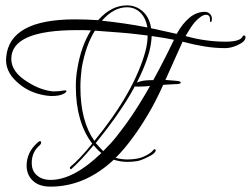

<svg xmlns="http://www.w3.org/2000/svg" viewBox="-20 -573 933 714"><path d="M168 121Q124 121 101 98Q79 76 79 43Q79 -7 120 -43Q125 -48 129 -48Q133 -48 133 -43Q133 -38 128 -33Q98 -8 98 33Q98 60 114 76Q134 96 168 96Q254 96 357 -4Q349 -10 342 -17.5Q335 -25 328 -33Q283 22 247 54Q245 56 244 56Q240 56 240 51Q240 49 241 48Q277 18 323 -39Q262 -119 262 -252Q262 -288 268 -319Q281 -400 318 -460Q305 -461 292 -461Q279 -461 267 -461Q22 -461 22 -354Q22 -305 83 -268Q108 -252 132 -243.5Q156 -235 178 -233L200 -234Q217 -237 223 -237Q227 -237 227 -234Q227 -229 214 -223Q199 -216 174 -216Q154 -216 130 -222Q79 -234 41 -270Q-2 -310 3 -360Q15 -501 259 -501Q299 -501 345 -498Q394 -553 452 -553Q486 -553 511 -530.5Q536 -508 542 -468L637 -447Q659 -486 685 -507.5Q711 -529 742 -529Q753 -529 760.5 -521.5Q768 -514 768 -504Q768 -491 763 -491Q761 -491 761 -497V-501Q761 -518 746 -518Q729 -518 703 -489Q689 -472 670 -439Q709 -428 746.5 -423Q784 -418 818 -418Q873 -418 882 -437Q883 -441 887 -441Q893 -441 893 -434Q893 -418 861 -404Q838 -394 817 -394Q779 -394 739.5 -400.5Q700 -407 659 -418L589 -262Q560 -197 530.5 -147.5Q501 -98 475 -63Q459 -41 443 -22Q427 -3 410 14Q431 20 455 20Q471 20 489 17Q507 14 525.5 4Q544 -6 551 -16Q553 -18 555 -18Q559 -18 559 -14Q559 -3 530 11Q506 23 491 26Q472 29 454 29Q429 29 403 21Q296 121 168 121ZM528 -471Q522 -507 501.5 -526.5Q481 -546 452 -546Q403 -546 359 -496Q397 -492 439.5 -486Q482 -480 528 -471ZM331 -49Q479 -230 521 -383Q525 -399 527 -413.5Q529 -428 529 -441L487 -446Q464 -449 425.5 -452Q387 -455 333 -459Q299 -405 284 -321Q282 -304 280.5 -286Q279 -268 279 -249Q279 -123 331 -49ZM364 -11Q379 -26 394 -42.5Q409 -59 423 -78Q517 -196 627 -425Q613 -428 592.5 -431.5Q572 -435 544 -439Q543 -412 535 -380Q494 -234 336 -41Q343 -33 350 -25.5Q357 -18 364 -11ZM488 -251Q471 -251 471 -257Q471 -260 482 -264Q493 -268 504 -271Q519 -275 549 -275Q557 -275 564 -275.5Q571 -276 580 -276Q598 -276 629 -273Q643 -272 647.5 -270.5Q652 -269 652 -266Q652 -263 647.5 -261.5Q643 -260 629 -260Q606 -259 594 -258Q582 -257 568 -256Q553 -255 534.5 -253Q516 -251 495 -251Z"/></svg>

Font: Passions Conflict
Style: Regular
Weight: 400
Designer: Robert E. Leuschke
Foundry: Robert E. Leuschke
Version: Version 1.010; ttfautohint (v1.8.3)